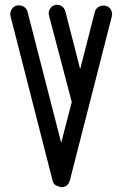

<svg xmlns="http://www.w3.org/2000/svg" viewBox="-20 -776 551 800"><path d="M446 -708C449 -716 448 -745 420 -752C412 -754 382 -754 375 -726L314 -488L252 -730C247 -748 228 -760 209 -755C191 -750 179 -731 184 -712L279 -351L235 -181L95 -726C88 -755 58 -755 50 -753C22 -745 21 -716 24 -708L199 -24C205 -2 217 -2 235 4C258 4 266 -9 271 -24Z"/></svg>

Font: LS
Style: RegularAlt
Weight: 500
Designer: BSozoo
Foundry: BSozoo
Version: Version 001.000